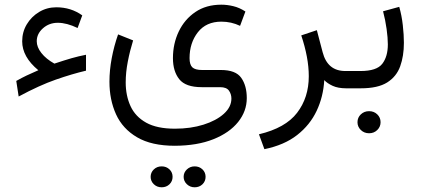

<svg xmlns="http://www.w3.org/2000/svg" viewBox="-20 -379 1805 824"><path d="M137.7 -202.1Q137.7 -176.8 157.7 -151.4Q177.7 -126 213.4 -106Q257.3 -120.6 287.1 -129.2Q316.9 -137.7 349.1 -144V-75.7Q290.5 -62 219.7 -37.4Q148.9 -12.7 60.1 35.2L49.8 -31.7Q75.2 -45.9 94.2 -54.9Q113.3 -64 144.5 -77.6Q75.2 -134.8 75.2 -201.7Q75.2 -241.7 95 -274.7Q114.7 -307.6 147.9 -327.6Q181.2 -347.7 221.7 -347.7Q284.7 -347.7 333 -313L313 -258.8Q266.6 -281.2 228 -281.2Q190.9 -281.2 164.3 -257.6Q137.7 -233.9 137.7 -202.1Z M768.1 379.9Q768.1 361.3 782 348.1Q795.9 335 815.4 335Q835.4 335 848.9 347.9Q862.3 360.8 862.3 379.9Q862.3 398.9 848.9 411.9Q835.4 424.8 815.4 424.8Q795.9 424.8 782 411.6Q768.1 398.4 768.1 379.9ZM626.5 379.9Q626.5 361.3 640.1 348.1Q653.8 335 673.8 335Q693.8 335 707.3 347.9Q720.7 360.8 720.7 379.9Q720.7 398.9 707.3 411.9Q693.8 424.8 673.8 424.8Q653.8 424.8 640.1 411.6Q626.5 398.4 626.5 379.9ZM730.5 246.6Q630.4 246.6 568.4 210.2Q506.3 173.8 478 111.6Q449.7 49.3 449.7 -28.3Q449.7 -77.6 459.5 -129.4Q469.2 -181.2 486.8 -231.4L551.3 -205.6Q537.6 -161.6 528.6 -115.2Q519.5 -68.8 519.5 -25.4Q519.5 31.7 540.3 76.7Q561 121.6 607.4 147.5Q653.8 173.3 730.5 173.3Q798.3 173.3 853.3 156Q908.2 138.7 940.7 109.4Q973.1 80.1 973.1 43.9Q973.1 24.9 962.6 10Q952.1 -4.9 924.8 -4.9H845.7Q776.4 -4.9 749.3 -39.1Q722.2 -73.2 722.2 -129.4Q722.2 -191.4 747.1 -243.7Q772 -295.9 818.4 -327.4Q864.7 -358.9 929.7 -358.9Q955.1 -358.9 981.4 -352.5Q1007.8 -346.2 1033.2 -329.6L1010.3 -268.1Q972.7 -286.1 930.2 -286.1Q864.7 -286.1 829.1 -240.5Q793.5 -194.8 793.5 -129.4Q793.5 -101.6 805.4 -90.1Q817.4 -78.6 847.2 -78.6H928.2Q991.7 -78.6 1015.4 -44.9Q1039.1 -11.2 1039.1 42Q1039.1 98.1 1002 144.5Q964.8 190.9 895.8 218.5Q826.7 246.1 730.5 246.6Z M1465.8 0Q1430.7 0 1407.5 -10.7Q1384.3 -21.5 1371.6 -35.2Q1367.7 35.6 1339.1 96.4Q1310.5 157.2 1255.4 200.4Q1200.2 243.7 1114.7 261.2L1091.3 197.3Q1205.1 170.4 1255.1 105Q1305.2 39.6 1305.2 -51.8Q1305.2 -92.3 1296.9 -136.2Q1288.6 -180.2 1272.9 -227.1L1339.8 -249.5L1364.7 -154.8Q1385.7 -74.2 1461.9 -74.2H1482.4V0Z M1528.3 0H1463.4V-74.2H1527.3Q1596.7 -74.2 1620.6 -105.2Q1644.5 -136.2 1644.5 -188.5Q1644.5 -216.3 1639.2 -254.6Q1633.8 -293 1624 -330.6L1693.4 -349.6Q1704.1 -312.5 1708.7 -271Q1713.4 -229.5 1713.4 -195.3Q1713.4 -138.7 1697.5 -94.5Q1681.6 -50.3 1641.6 -25.1Q1601.6 0 1528.3 0ZM1514.2 145.5Q1514.2 125.5 1528.6 111.8Q1543 98.1 1564 98.1Q1585 98.1 1599.1 111.8Q1613.3 125.5 1613.3 145.5Q1613.3 165 1599.1 179Q1585 192.9 1564 192.9Q1543 192.9 1528.6 179Q1514.2 165 1514.2 145.5Z"/></svg>

Font: Vazirmatn RD Light
Style: Regular
Weight: 300
Designer: Saber Rastikerdar
Foundry: Saber Rastikerdar
Version: Version 32.102